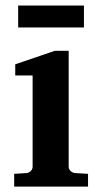

<svg xmlns="http://www.w3.org/2000/svg" viewBox="-20 -687 373 707"><path d="M32.2 0V-46.9L78.1 -49.8Q86.9 -50.8 93.5 -57.4Q100.1 -64 100.1 -73.2V-409.2H36.1V-450.2L182.1 -500H232.9V-73.2Q232.9 -64 240 -57.4Q247.1 -50.8 255.9 -49.8L304.2 -46.9V0ZM46.9 -585.9V-666.5H289.1V-585.9Z"/></svg>

Font: Charis SIL APac
Style: Bold
Weight: 700
Foundry: SIL International
Version: Version 5.000